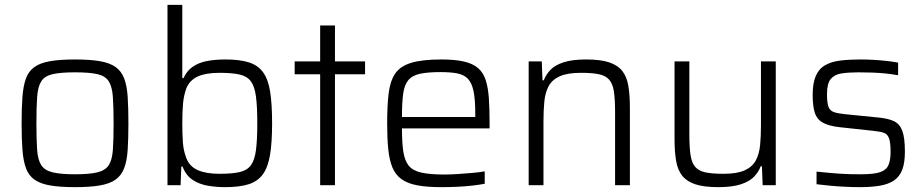

<svg xmlns="http://www.w3.org/2000/svg" viewBox="-20 -763 3807 791"><path d="M289 8Q227 8 186.5 1Q146 -6 122 -23Q98 -40 87 -70Q76 -100 72.5 -145.5Q69 -191 69 -255Q69 -319 72.5 -364.5Q76 -410 87 -440Q98 -470 122 -487Q146 -504 186.5 -511Q227 -518 289 -518Q351 -518 391.5 -511Q432 -504 456 -487Q480 -470 491.5 -440Q503 -410 506 -364.5Q509 -319 509 -255Q509 -191 506 -145.5Q503 -100 491.5 -70Q480 -40 456 -23Q432 -6 391.5 1Q351 8 289 8ZM289 -45Q349 -45 381.5 -53Q414 -61 428 -82.5Q442 -104 445 -145.5Q448 -187 448 -255Q448 -322 445 -364Q442 -406 428 -428Q414 -450 381.5 -457.5Q349 -465 289 -465Q230 -465 197 -457.5Q164 -450 150 -428Q136 -406 133 -364Q130 -322 130 -255Q130 -187 133 -145.5Q136 -104 150 -82.5Q164 -61 197 -53Q230 -45 289 -45Z M907 8Q870 8 835.5 2Q801 -4 773.5 -22Q746 -40 732 -77H727L724 0H670V-743H731V-441H736Q749 -470 772.5 -487Q796 -504 830 -511Q864 -518 909 -518Q968 -518 1005.5 -506Q1043 -494 1064 -465Q1085 -436 1093 -385Q1101 -334 1101 -255Q1101 -176 1092.5 -125Q1084 -74 1063 -45Q1042 -16 1004.5 -4Q967 8 907 8ZM885 -47Q936 -47 967 -54Q998 -61 1013.5 -82Q1029 -103 1034.5 -144.5Q1040 -186 1040 -255Q1040 -324 1034.5 -365.5Q1029 -407 1013.5 -428Q998 -449 967 -456Q936 -463 885 -463Q828 -463 795 -448Q762 -433 748 -400Q737 -370 734 -335.5Q731 -301 731 -255Q731 -211 733.5 -176Q736 -141 748 -111Q761 -77 795 -62Q829 -47 885 -47Z M1299 0V-457H1194V-510H1299V-658H1360V-510H1484V-457H1360V0Z M1799 8Q1739 8 1699 0.5Q1659 -7 1634 -25Q1609 -43 1596.5 -73.5Q1584 -104 1579.5 -148.5Q1575 -193 1575 -254Q1575 -327 1581 -377.5Q1587 -428 1607.5 -459Q1628 -490 1673.5 -504Q1719 -518 1798 -518Q1855 -518 1891.5 -509.5Q1928 -501 1949.5 -482.5Q1971 -464 1981 -433Q1991 -402 1994 -358Q1997 -314 1997 -255V-234H1636Q1636 -176 1641.5 -139Q1647 -102 1663.5 -81Q1680 -60 1715.5 -52Q1751 -44 1811 -44Q1836 -44 1866 -46Q1896 -48 1925 -50.5Q1954 -53 1977 -57V-6Q1957 -2 1927 1.5Q1897 5 1864 6.5Q1831 8 1799 8ZM1938 -263V-296Q1938 -353 1931 -387Q1924 -421 1908 -438Q1892 -455 1864.5 -460.5Q1837 -466 1795 -466Q1742 -466 1710 -459Q1678 -452 1662 -432.5Q1646 -413 1641 -377Q1636 -341 1636 -281H1957Z M2158 0V-510H2212L2215 -432H2220Q2230 -457 2248.5 -476Q2267 -495 2302.5 -506.5Q2338 -518 2395 -518Q2453 -518 2488.5 -506.5Q2524 -495 2543 -471.5Q2562 -448 2568.5 -410Q2575 -372 2575 -320V0H2514V-301Q2514 -355 2509 -387Q2504 -419 2489 -435.5Q2474 -452 2446 -457.5Q2418 -463 2373 -463Q2317 -463 2285.5 -448.5Q2254 -434 2240 -407.5Q2226 -381 2222.5 -344.5Q2219 -308 2219 -264V0Z M2939 8Q2881 8 2845.5 -3.5Q2810 -15 2791 -38.5Q2772 -62 2765.5 -100Q2759 -138 2759 -190V-510H2820V-209Q2820 -156 2825 -123.5Q2830 -91 2845 -74.5Q2860 -58 2888 -52.5Q2916 -47 2961 -47Q3017 -47 3048.5 -61.5Q3080 -76 3094 -102.5Q3108 -129 3111.5 -165.5Q3115 -202 3115 -246V-510H3176V0H3122L3119 -78H3114Q3105 -54 3086 -34.5Q3067 -15 3031.5 -3.5Q2996 8 2939 8Z M3523 8Q3496 8 3463.5 6.5Q3431 5 3399.5 2Q3368 -1 3344 -4V-56Q3372 -53 3395 -51Q3418 -49 3439 -47.5Q3460 -46 3481 -45.5Q3502 -45 3527 -45Q3581 -45 3606.5 -54Q3632 -63 3640.5 -83.5Q3649 -104 3649 -137Q3649 -176 3642.5 -193.5Q3636 -211 3621 -216Q3606 -221 3578 -224L3439 -239Q3394 -244 3369.5 -258Q3345 -272 3336.5 -299.5Q3328 -327 3328 -371Q3328 -421 3341 -450.5Q3354 -480 3379.5 -494.5Q3405 -509 3441.5 -513.5Q3478 -518 3524 -518Q3549 -518 3577 -516.5Q3605 -515 3632 -512Q3659 -509 3680 -505V-453Q3652 -458 3626 -460.5Q3600 -463 3573 -464Q3546 -465 3516 -465Q3476 -465 3447 -460.5Q3418 -456 3402.5 -437.5Q3387 -419 3387 -375Q3387 -342 3392.5 -325Q3398 -308 3413.5 -302Q3429 -296 3457 -293L3597 -279Q3640 -275 3663.5 -263.5Q3687 -252 3697.5 -223.5Q3708 -195 3708 -138Q3708 -92 3697 -63.5Q3686 -35 3663 -19.5Q3640 -4 3605 2Q3570 8 3523 8Z"/></svg>

Font: Saira Thin Light
Style: Regular
Weight: 300
Version: Version 1.101